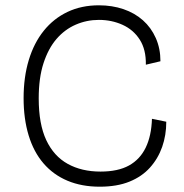

<svg xmlns="http://www.w3.org/2000/svg" viewBox="-20 -692 693 724"><path d="M356 12Q288 12 234.5 -10.5Q181 -33 144 -76Q107 -119 88 -181.5Q69 -244 69 -322Q69 -401 88.5 -465.5Q108 -530 145 -576Q182 -622 234.5 -647Q287 -672 353 -672Q403 -672 445.5 -657.5Q488 -643 519 -615.5Q550 -588 567.5 -548.5Q585 -509 585 -461L530 -448Q531 -505 507 -542.5Q483 -580 442 -598.5Q401 -617 353 -617Q307 -617 265.5 -599Q224 -581 193 -545Q162 -509 144 -453.5Q126 -398 126 -321Q126 -224 154.5 -163.5Q183 -103 235.5 -74Q288 -45 359 -45Q425 -45 466.5 -68Q508 -91 529.5 -135.5Q551 -180 553 -244L607 -233Q607 -182 591.5 -138Q576 -94 545.5 -60Q515 -26 468 -7Q421 12 356 12Z"/></svg>

Font: Bricolage Grotesque ExtraLight
Style: Regular
Weight: 250
Designer: Mathieu Triay
Foundry: Atelier Triay
Version: Version 1.000;gftools[0.9.30]